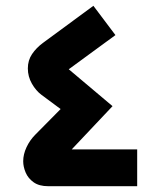

<svg xmlns="http://www.w3.org/2000/svg" viewBox="-20 -642 540 662"><path d="M146 0Q115 0 96 -13.5Q77 -27 68.5 -47Q60 -67 60 -86Q60 -110 71.5 -134.5Q83 -159 102 -178L189 -266L123 -315Q104 -329 90 -353.5Q76 -378 76 -406Q76 -434 90.5 -455.5Q105 -477 128 -494L302 -622L378 -521L169 -368L171 -442L368 -276L183 -80L169 -127H453V0Z"/></svg>

Font: Reem Kufi Fun SemiBold
Style: Regular
Weight: 600
Designer: Khaled Hosny
Version: Version 1.005